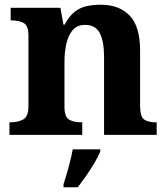

<svg xmlns="http://www.w3.org/2000/svg" viewBox="-20 -569 707 810"><path d="M20 0V-53H22Q56 -53 78 -65Q100 -77 100 -122V-418.4Q100 -460.2 80.5 -471.6Q61 -483 28 -483H25V-536H235L247.7 -465H252.5Q273 -503 296.5 -520.5Q320 -538 347.3 -543.5Q374.7 -549 405.9 -549Q483 -549 527 -503.2Q571 -457.4 571 -356V-123.8Q571 -77.6 587.5 -65.3Q604 -53 638 -53H641V0H419V-329Q419 -394 401.1 -429Q383.3 -464 338.8 -464Q306 -464 287.2 -442.5Q268.3 -420.9 260.2 -385.5Q252 -350.1 252 -309V-118Q252 -76 271.5 -64.5Q291 -53 324 -53H327V0ZM248 208Q258 178 269.5 136Q281 94 287 61H403V71Q394 92 378 119Q362 146 343.5 172.5Q325 199 308 221H248Z"/></svg>

Font: Noto Serif NP Hmong
Style: Regular
Weight: 400
Designer: Dalton Maag Ltd
Foundry: Dalton Maag Ltd
Version: Version 1.001